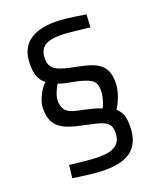

<svg xmlns="http://www.w3.org/2000/svg" viewBox="-147 -741 825 990"><g transform="rotate(-20 265.0 -246.0)"><path d="M437 -560Q405 -563 376 -567Q350 -570 323.5 -572.5Q297 -575 279 -575Q216 -575 188.5 -554.5Q161 -534 161 -487Q161 -464 169.5 -449Q178 -434 195.5 -424Q213 -414 239.5 -407Q266 -400 303 -393Q344 -385 374 -375Q404 -365 423.5 -349Q443 -333 452.5 -309Q462 -285 462 -248Q462 -227 457 -206.5Q452 -186 445 -168Q438 -150 430.5 -136Q423 -122 418 -115Q436 -99 445.5 -77.5Q455 -56 455 -14Q455 74 407 115.5Q359 157 260 157Q235 157 204.5 154.5Q174 152 147 148Q115 144 83 139L91 69Q122 73 152 76Q178 79 206 81Q234 83 255 83Q314 83 343.5 61.5Q373 40 373 -8Q373 -31 365 -45Q357 -59 339.5 -68Q322 -77 295 -83.5Q268 -90 230 -98Q188 -106 157 -117Q126 -128 105 -144.5Q84 -161 74 -186Q64 -211 64 -248Q64 -270 71 -290.5Q78 -311 87.5 -328.5Q97 -346 107 -358Q117 -370 123 -375Q101 -391 90 -416Q79 -441 79 -486Q79 -570 130 -609.5Q181 -649 275 -649Q300 -649 329 -646Q358 -643 383 -639Q412 -635 441 -630ZM267 -324Q242 -329 219.5 -333.5Q197 -338 179 -345Q177 -343 172.5 -334.5Q168 -326 162.5 -314Q157 -302 153 -288Q149 -274 149 -261Q149 -240 155 -225.5Q161 -211 173.5 -201Q186 -191 205.5 -185Q225 -179 253 -174Q284 -167 309 -160.5Q334 -154 353 -146Q355 -149 359 -157.5Q363 -166 367 -179Q371 -192 374 -207Q377 -222 377 -237Q377 -280 350 -296.5Q323 -313 267 -324Z"/></g></svg>

Font: Panefresco 500wt
Style: Regular
Weight: 700
Foundry: Campivisivi & Chank Co
Version: Version 1.001